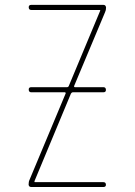

<svg xmlns="http://www.w3.org/2000/svg" viewBox="-20 -750 540 770"><path d="M98.6 -29.3 243.2 -375Q244.1 -376 243.2 -377.9Q242.2 -379.9 240.2 -379.9H105.5Q95.7 -379.9 95.2 -390.1Q94.7 -400.4 105.5 -400.4H249Q253.9 -400.4 255.9 -405.3L381.8 -707V-709Q381.8 -710 380.9 -710H105.5Q95.7 -710 95.2 -720.2Q94.7 -730.5 105.5 -730.5H394.5Q404.3 -730.5 405.3 -719.7Q405.3 -709 401.4 -701.2L277.3 -405.3Q276.4 -404.3 277.3 -402.3Q278.3 -400.4 280.3 -400.4H394.5Q404.3 -400.4 404.8 -390.1Q405.3 -379.9 394.5 -379.9H272.5Q267.6 -379.9 264.6 -375L118.2 -23.4V-21.5Q118.2 -20.5 119.1 -19.5H394.5Q404.3 -19.5 404.8 -9.8Q405.3 0 394.5 0H105.5Q95.7 0 94.7 -9.8Q94.7 -21.5 98.6 -29.3Z"/></svg>

Font: Rounded-X Mgen+ 1mn thin
Style: Regular
Weight: 100
Designer: [Source Han Sans]
Ryoko NISHIZUKA  (kana & ideographs); Paul D. Hunt (Latin, Greek & Cyrillic); Wenlong ZHANG  (bopomofo
Version: Version 1.059.20150602